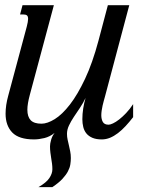

<svg xmlns="http://www.w3.org/2000/svg" viewBox="-20 -539 617 757"><path d="M192.4 -518.6 97.7 -165.5Q87.9 -129.4 87.9 -106.4Q87.9 -78.6 101.1 -64.9Q114.3 -51.3 143.6 -51.3Q166.5 -51.3 195.8 -69.3Q225.1 -87.4 255.6 -126.7Q286.1 -166 315.4 -228.3Q344.7 -290.5 368.2 -378.4L405.3 -518.6H489.7L393.6 -157.2Q391.6 -150.4 389.2 -141.4Q386.7 -132.3 384.5 -122.8Q382.3 -113.3 380.9 -103.3Q379.4 -93.3 379.4 -84.5Q379.4 -68.8 385.5 -58.1Q391.6 -47.4 408.2 -47.4Q414.6 -47.4 425.5 -52.5Q436.5 -57.6 449.7 -67.9Q462.9 -78.1 477.3 -93.3Q491.7 -108.4 504.9 -128.4V-77.1Q490.2 -58.1 475.3 -42Q460.4 -25.9 445.1 -14.2Q429.7 -2.4 413.8 4.2Q397.9 10.7 381.3 10.7Q359.4 10.7 344.5 4.4Q329.6 -2 320.8 -12.7Q312 -23.4 308.3 -38.1Q304.7 -52.7 304.7 -68.8Q304.7 -89.8 308.1 -111.6Q311.5 -133.3 317.4 -152.8Q307.6 -132.3 295.2 -113.8Q282.7 -95.2 271.2 -78.1Q259.8 -61 252 -44.4Q244.1 -27.8 244.1 -11.2Q244.1 0.5 246.6 11.7Q249 22.9 251.7 34.2Q254.4 45.4 256.8 57.9Q259.3 70.3 259.3 84Q259.3 96.2 257.3 109.1Q255.4 122.1 248 136.2Q240.7 150.4 226.3 166Q211.9 181.6 186.5 198.7H131.8Q163.1 180.7 174.8 162.8Q186.5 145 186.5 128.4Q186.5 116.7 185.1 106.2Q183.6 95.7 181.9 85Q180.2 74.2 178.7 62.7Q177.2 51.3 177.2 37.6Q177.2 27.8 181.4 12.7Q185.5 -2.4 195.3 -15.1Q176.8 0 154.8 5.4Q132.8 10.7 114.3 10.7Q54.7 10.7 28.3 -16.6Q2 -43.9 2 -90.8Q2 -107.4 4.6 -125.2Q7.3 -143.1 12.7 -162.6L85.4 -433.6Q87.9 -443.8 89.4 -451.4Q90.8 -459 90.8 -464.4Q90.8 -474.6 86.2 -478.3Q81.5 -481.9 72.8 -481.9H59.1L68.8 -518.6Z"/></svg>

Font: Arian Grqi
Style: Italic
Weight: 400
Italic angle: -15°
Designer: Ruben Hakobyan (Tarumian)
Foundry: Ruben Hakobyan (Tarumian)
Version: Version 1.002